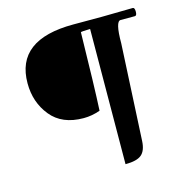

<svg xmlns="http://www.w3.org/2000/svg" viewBox="-91 -568 719 750"><g transform="rotate(-15 269.0 -193.0)"><path d="M385 -482 511 -484Q519 -484 519 -467.5Q519 -451 511 -451H453Q432 -451 432 -363L412 28Q410 66 391 82Q372 98 326 98L329 -448Q291 -447 291 -445Q287 -225 282 -130Q249 -118 215 -118Q128 -118 83 -173.5Q38 -229 38 -306Q38 -482 270 -482Z"/></g></svg>

Font: Sedan SC
Style: Regular
Weight: 400
Designer: Sebastian Salazar
Foundry: Sebastian Salazar
Version: Version 1.001